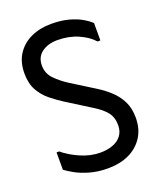

<svg xmlns="http://www.w3.org/2000/svg" viewBox="-135 -796 747 894"><g transform="rotate(-20 238.5 -349.5)"><path d="M447 -166Q447 -111 421.5 -71Q396 -31 351 -9.5Q306 12 245 12Q197 12 156.5 0.5Q116 -11 87.5 -27Q59 -43 45 -54V-140H58Q89 -113 138.5 -91Q188 -69 238 -69Q270 -69 297.5 -78.5Q325 -88 341.5 -109Q358 -130 358 -161Q358 -200 338 -225.5Q318 -251 277 -276L156 -352Q128 -370 98.5 -393.5Q69 -417 49.5 -451.5Q30 -486 30 -536Q30 -593 56 -632Q82 -671 126 -691Q170 -711 225 -711Q274 -711 311 -701Q348 -691 374 -676Q400 -661 415 -646V-560H401Q376 -589 330 -609.5Q284 -630 227 -630Q180 -630 149.5 -607.5Q119 -585 119 -543Q119 -504 146 -476Q173 -448 211 -424L323 -354Q357 -333 385 -307Q413 -281 430 -247Q447 -213 447 -166Z"/></g></svg>

Font: Phudu
Style: Regular
Weight: 400
Version: Version 1.005;gftools[0.9.23]